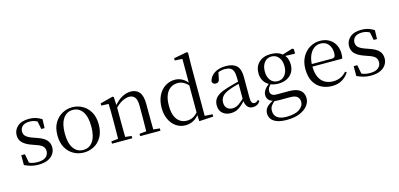

<svg xmlns="http://www.w3.org/2000/svg" viewBox="-86 -1392 4658 2239"><g transform="rotate(-15 2243.0 -272.5)"><path d="M221 15Q173 15 134 4.5Q95 -6 54 -25V-144H98L122 -18L85 -20V-56Q113 -37 144 -27Q175 -17 219 -17Q285 -17 318.5 -44Q352 -71 352 -113Q352 -150 329.5 -173.5Q307 -197 246 -216L194 -235Q133 -257 97.5 -291.5Q62 -326 62 -382Q62 -445 110.5 -488Q159 -531 249 -531Q294 -531 329.5 -520Q365 -509 402 -486L399 -379H359L335 -496L366 -490V-458Q336 -479 308 -488.5Q280 -498 249 -498Q192 -498 163 -473Q134 -448 134 -408Q134 -372 158 -349.5Q182 -327 236 -308L287 -290Q363 -264 395 -228Q427 -192 427 -140Q427 -97 403.5 -61.5Q380 -26 335 -5.5Q290 15 221 15Z M770 15Q704 15 647.5 -16Q591 -47 556 -107.5Q521 -168 521 -258Q521 -348 557 -408.5Q593 -469 650 -500Q707 -531 770 -531Q835 -531 892 -500.5Q949 -470 984.5 -409Q1020 -348 1020 -258Q1020 -168 985 -107Q950 -46 893.5 -15.5Q837 15 770 15ZM770 -16Q845 -16 887.5 -78Q930 -140 930 -257Q930 -373 887.5 -436Q845 -499 770 -499Q696 -499 653 -436Q610 -373 610 -257Q610 -140 653 -78Q696 -16 770 -16Z M1111 0V-28L1219 -39H1252L1356 -28V0ZM1193 0Q1194 -24 1194.5 -65Q1195 -106 1195.5 -150.5Q1196 -195 1196 -229V-289Q1196 -341 1195.5 -381Q1195 -421 1193 -458L1105 -462V-488L1259 -528L1272 -520L1278 -403V-402V-229Q1278 -195 1278.5 -150.5Q1279 -106 1279.5 -65Q1280 -24 1281 0ZM1451 0V-28L1558 -39H1591L1696 -28V0ZM1533 0Q1534 -24 1534.5 -64.5Q1535 -105 1535.5 -149.5Q1536 -194 1536 -229V-344Q1536 -418 1511.5 -447.5Q1487 -477 1444 -477Q1410 -477 1363 -455Q1316 -433 1261 -372L1253 -406H1263Q1317 -473 1371 -502Q1425 -531 1478 -531Q1543 -531 1580 -487.5Q1617 -444 1617 -342V-229Q1617 -194 1617.5 -149.5Q1618 -105 1618.5 -64.5Q1619 -24 1620 0Z M1997 15Q1934 15 1884.5 -19Q1835 -53 1806.5 -113Q1778 -173 1778 -252Q1778 -338 1809 -400.5Q1840 -463 1893 -497Q1946 -531 2011 -531Q2055 -531 2096.5 -509.5Q2138 -488 2174 -438H2183L2171 -411Q2135 -450 2102.5 -467.5Q2070 -485 2033 -485Q1987 -485 1949 -461.5Q1911 -438 1888.5 -387Q1866 -336 1866 -254Q1866 -178 1887 -129Q1908 -80 1944.5 -56.5Q1981 -33 2026 -33Q2067 -33 2101 -50.5Q2135 -68 2169 -110L2182 -82H2172Q2139 -33 2094 -9Q2049 15 1997 15ZM2162 10 2158 -89V-92V-431L2160 -440V-743L2069 -748V-775L2228 -805L2242 -796L2239 -644V-34L2333 -28V0Z M2544 15Q2484 15 2445 -19Q2406 -53 2406 -115Q2406 -154 2423 -184.5Q2440 -215 2479.5 -239Q2519 -263 2585 -282Q2627 -295 2673 -307Q2719 -319 2759 -328V-303Q2719 -293 2678 -281.5Q2637 -270 2603 -257Q2539 -234 2512.5 -202Q2486 -170 2486 -128Q2486 -82 2511.5 -58Q2537 -34 2579 -34Q2602 -34 2624 -43Q2646 -52 2674 -74Q2702 -96 2740 -134L2749 -87H2725Q2694 -54 2666.5 -31Q2639 -8 2610 3.5Q2581 15 2544 15ZM2811 14Q2766 14 2743.5 -16.5Q2721 -47 2718 -100V-103V-359Q2718 -415 2706 -445.5Q2694 -476 2669 -488Q2644 -500 2604 -500Q2575 -500 2546 -491.5Q2517 -483 2484 -465L2527 -492L2511 -413Q2507 -386 2494.5 -375Q2482 -364 2463 -364Q2427 -364 2419 -400Q2434 -461 2488 -496Q2542 -531 2626 -531Q2713 -531 2755.5 -489.5Q2798 -448 2798 -355V-108Q2798 -61 2809 -44.5Q2820 -28 2840 -28Q2853 -28 2863 -33.5Q2873 -39 2885 -52L2901 -37Q2885 -11 2862.5 1.5Q2840 14 2811 14Z M3156 260Q3081 260 3035.5 242.5Q2990 225 2969 195.5Q2948 166 2948 128Q2948 81 2981.5 48Q3015 15 3081 -11L3086 -2Q3047 27 3029 52Q3011 77 3011 114Q3011 168 3049.5 196Q3088 224 3158 224Q3263 224 3316 187.5Q3369 151 3369 97Q3369 63 3345 38.5Q3321 14 3258 14H3135Q3112 14 3094 13Q3076 12 3060 7V4Q2983 -15 2983 -84Q2983 -116 3002.5 -145Q3022 -174 3067 -209V-218L3090 -206Q3064 -179 3051.5 -160Q3039 -141 3039 -116Q3039 -90 3057 -74Q3075 -58 3116 -58H3262Q3323 -58 3362.5 -42.5Q3402 -27 3421 3Q3440 33 3440 75Q3440 121 3407.5 163.5Q3375 206 3311.5 233Q3248 260 3156 260ZM3168 -174Q3108 -174 3064 -196.5Q3020 -219 2996.5 -259Q2973 -299 2973 -352Q2973 -433 3025.5 -482Q3078 -531 3169 -531Q3215 -531 3252 -518Q3289 -505 3313 -480L3316 -478Q3364 -432 3364 -352Q3364 -299 3340 -259Q3316 -219 3272 -196.5Q3228 -174 3168 -174ZM3168 -204Q3222 -204 3255 -245Q3288 -286 3288 -353Q3288 -420 3255 -460.5Q3222 -501 3169 -501Q3115 -501 3082.5 -460Q3050 -419 3050 -352Q3050 -285 3082 -244.5Q3114 -204 3168 -204ZM3283 -467V-484H3289L3428 -527L3445 -516V-462Z M3769 15Q3696 15 3638 -15Q3580 -45 3547 -106Q3514 -167 3514 -257Q3514 -341 3548.5 -402.5Q3583 -464 3639 -497.5Q3695 -531 3761 -531Q3826 -531 3872.5 -503.5Q3919 -476 3943.5 -429Q3968 -382 3968 -323Q3968 -287 3961 -263H3553V-294H3843Q3870 -294 3879 -308Q3888 -322 3888 -352Q3888 -416 3854 -457.5Q3820 -499 3759 -499Q3715 -499 3679 -471.5Q3643 -444 3622 -392.5Q3601 -341 3601 -269Q3601 -188 3625.5 -136Q3650 -84 3693 -59.5Q3736 -35 3791 -35Q3844 -35 3883.5 -53.5Q3923 -72 3954 -108L3970 -94Q3937 -44 3887 -14.5Q3837 15 3769 15Z M4234 15Q4186 15 4147 4.5Q4108 -6 4067 -25V-144H4111L4135 -18L4098 -20V-56Q4126 -37 4157 -27Q4188 -17 4232 -17Q4298 -17 4331.5 -44Q4365 -71 4365 -113Q4365 -150 4342.5 -173.5Q4320 -197 4259 -216L4207 -235Q4146 -257 4110.5 -291.5Q4075 -326 4075 -382Q4075 -445 4123.5 -488Q4172 -531 4262 -531Q4307 -531 4342.5 -520Q4378 -509 4415 -486L4412 -379H4372L4348 -496L4379 -490V-458Q4349 -479 4321 -488.5Q4293 -498 4262 -498Q4205 -498 4176 -473Q4147 -448 4147 -408Q4147 -372 4171 -349.5Q4195 -327 4249 -308L4300 -290Q4376 -264 4408 -228Q4440 -192 4440 -140Q4440 -97 4416.5 -61.5Q4393 -26 4348 -5.5Q4303 15 4234 15Z"/></g></svg>

Font: Noto Serif SC
Style: Regular
Weight: 400
Designer: Ryoko NISHIZUKA 西塚涼子 (kana & ideographs); Frank Grießhammer (Latin, Greek & Cyrillic); Wenlong ZHANG 张文龙 (bopomofo); San
Foundry: Adobe
Version: Version 2.002-H1;hotconv 1.1.0;makeotfexe 2.6.0